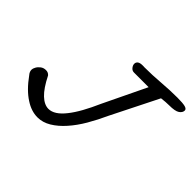

<svg xmlns="http://www.w3.org/2000/svg" viewBox="-147 -959 1234 1234"><g transform="rotate(45 469.5 -342.0)"><path d="M300.8 21Q244.6 21 189 -15.6Q159.7 -34.2 130.1 -63.7Q100.6 -93.3 70.3 -135.3Q57.1 -150.4 57.1 -169.9Q57.1 -179.7 65.2 -194.6Q73.2 -209.5 88.6 -221.2Q104 -232.9 125.5 -232.9Q146 -232.9 158.7 -217.8Q197.8 -139.6 236.1 -103.5Q274.4 -67.4 312 -67.4Q365.7 -67.4 420.4 -137.2Q447.3 -170.9 474.4 -219.7Q501.5 -268.6 528.8 -330.6L668.9 -621.6H536.1Q519 -621.6 508.1 -635.3Q497.1 -648.9 497.1 -662.6Q497.1 -676.3 507.8 -684.8Q518.6 -693.4 542 -693.4H551.3L560.1 -692.9Q630.9 -692.9 704.6 -699Q778.3 -705.1 847.7 -705.1Q896.5 -705.1 918 -699.5Q939.5 -693.8 939.5 -679.7Q939.5 -660.6 919.2 -646.5Q898.9 -632.3 843.8 -632.3Q814.5 -632.3 775.9 -627.4L617.2 -310.5Q586.9 -243.7 551.8 -183.3Q516.6 -123 476.1 -77.6Q436 -32.2 391.8 -5.6Q347.7 21 300.8 21Z"/></g></svg>

Font: Damion
Style: Regular
Weight: 400
Designer: Vernon Adams
Foundry: Vernon Adams
Version: Version 1.100; ttfautohint (v1.8.4.7-5d5b)